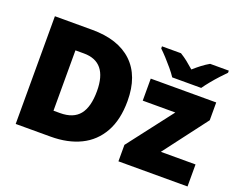

<svg xmlns="http://www.w3.org/2000/svg" viewBox="-119 -981 1479 1196"><g transform="rotate(20 620.5 -383.0)"><path d="M683 -372Q683 -248 636.5 -165Q590 -82 506 -41Q422 0 308 0H77V-714H324Q497 -714 590 -626Q683 -538 683 -372ZM483 -365Q483 -558 326 -558H270V-158H313Q401 -158 442 -209Q483 -260 483 -365ZM1216 0H758V-109L987 -407H771V-553H1205V-435L986 -146H1216ZM894 -606Q879 -629 856.5 -656Q834 -683 810.5 -708.5Q787 -734 768 -752V-766H894Q920 -750 941.5 -733Q963 -716 989 -693Q1015 -716 1038 -733.5Q1061 -751 1087 -766H1211V-752Q1194 -735 1170.5 -709.5Q1147 -684 1124.5 -656.5Q1102 -629 1086 -606Z"/></g></svg>

Font: Noto Sans Black
Style: Regular
Weight: 900
Designer: Monotype Design Team
Foundry: Monotype Imaging Inc.
Version: Version 2.007